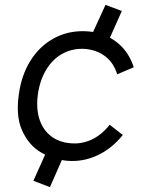

<svg xmlns="http://www.w3.org/2000/svg" viewBox="-20 -653 584 788"><path d="M60 -283Q74 -361 114 -417.5Q154 -474 213.5 -502Q273 -530 344 -524Q410 -518 459 -480Q508 -442 529 -377L461 -348Q447 -394 413.5 -420.5Q380 -447 332 -452Q284 -456 243 -436Q202 -416 174.5 -374.5Q147 -333 137 -276Q127 -216 140 -170Q153 -124 186.5 -96.5Q220 -69 270 -65Q316 -61 357 -80.5Q398 -100 430 -141L484 -99Q439 -43 380 -15.5Q321 12 257 7Q201 2 150 -26.5Q99 -55 70.5 -118Q42 -181 60 -283ZM117 89 179 -49 250 -33 185 115ZM353 -502 413 -633 480 -608 424 -482Z"/></svg>

Font: Fixel Italic Variable Display Thin
Style: Italic
Weight: 100
Italic angle: -10°
Designer: AlfaBravo + MacPaw
Foundry: Kyrylo Tkachov, Marchela Mozhyna, Serhii Makarenko, Maria Weinstein, Zakhar Kryvoshyya
Version: Version 1.210;Glyphs 3.2 (3217)